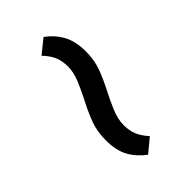

<svg xmlns="http://www.w3.org/2000/svg" viewBox="3 -572 535 535"><g transform="rotate(45 270.0 -305.0)"><path d="M377 -237Q344 -237 317.5 -246.5Q291 -256 260 -272Q235 -285 208 -296.5Q181 -308 158 -308Q135 -308 118.5 -301Q102 -294 84 -277L51 -318Q70 -344 96.5 -358.5Q123 -373 163 -373Q196 -373 222.5 -363.5Q249 -354 280 -338Q305 -325 332 -313.5Q359 -302 382 -302Q405 -302 421.5 -309Q438 -316 456 -332L489 -292Q470 -266 444 -251.5Q418 -237 377 -237Z"/></g></svg>

Font: IBM Plex Sans Condensed
Style: Regular
Weight: 400
Width: 3
Designer: Mike Abbink, Paul van der Laan, Pieter van Rosmalen
Foundry: Bold Monday
Version: Version 3.201